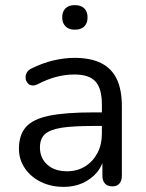

<svg xmlns="http://www.w3.org/2000/svg" viewBox="-20 -721 570 750"><path d="M229 9Q179 9 139.5 -10.5Q100 -30 77 -64Q54 -98 54 -140Q54 -194 81.5 -225Q109 -256 172.5 -269Q236 -282 346 -282H378V-313Q378 -375 353 -402.5Q328 -430 271 -430Q236 -430 201 -421Q166 -412 127 -392Q117 -387 109 -387Q106 -387 99.5 -388.5Q93 -390 87 -398Q81 -406 80.5 -412Q80 -418 80 -420Q80 -429 85 -438Q90 -447 102 -453Q146 -475 189 -485Q232 -495 271 -495Q334 -495 375 -474.5Q416 -454 436 -412.5Q456 -371 456 -306V-35Q456 -15 446.5 -4Q437 7 419 7Q400 7 390 -4Q380 -15 380 -35V-84Q372 -64 359 -48Q336 -21 303 -6Q270 9 229 9ZM220 -222Q173 -214 154.5 -196Q136 -178 136 -145Q136 -104 164.5 -78Q193 -52 242 -52Q282 -52 312.5 -71Q343 -90 360.5 -123Q378 -156 378 -199V-229H347Q266 -229 220 -222ZM272 -605Q249 -605 236 -618Q223 -631 223 -653Q223 -676 236 -688.5Q249 -701 272 -701Q296 -701 309 -688.5Q322 -676 322 -653Q322 -630 309 -617.5Q296 -605 272 -605Z"/></svg>

Font: Nunito
Style: Regular
Weight: 400
Designer: Vernon Adams
Foundry: Vernon Adams
Version: Version 3.602